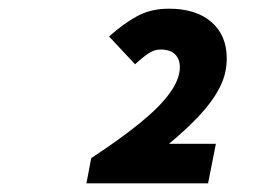

<svg xmlns="http://www.w3.org/2000/svg" viewBox="-20 -794 640 442"><path d="M179 -372 190 -430Q257 -474 302.5 -511Q348 -548 371 -580Q394 -612 394 -639Q394 -658 383 -669Q372 -680 349 -680Q335 -680 321 -670.5Q307 -661 291 -646L231 -710Q266 -741 297 -757.5Q328 -774 369 -774Q431 -774 466.5 -743.5Q502 -713 502 -659Q502 -624 485.5 -592Q469 -560 439 -528Q409 -496 369 -463H477L459 -372Z"/></svg>

Font: Source Code Pro ExtraLight ExtraBold
Style: Italic
Weight: 800
Italic angle: -11°
Monospace: yes
Version: Version 1.016;hotconv 1.0.116;makeotfexe 2.5.65601